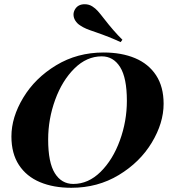

<svg xmlns="http://www.w3.org/2000/svg" viewBox="-20 -869 819 903"><path d="M34.2 0ZM429.7 -717.8Q401.9 -727.1 386.2 -733.6Q370.6 -740.2 356.9 -749.5Q342.8 -758.3 334.2 -772Q325.7 -785.6 325.7 -800.8Q325.7 -812.5 332.5 -824.7Q346.7 -849.1 378.4 -849.1Q398.9 -849.1 415 -838.4Q428.7 -829.6 439.7 -817.4Q450.7 -805.2 469.2 -781.2Q515.6 -721.2 555.7 -682.1L547.4 -670.9Q495.1 -695.3 429.7 -717.8ZM33.7 -227.1Q33.7 -317.4 89.4 -409.7Q145 -502 244.1 -562Q343.3 -622.1 467.3 -622.1Q551.8 -622.1 615.2 -595.5Q678.7 -568.8 714.1 -514.9Q749.5 -460.9 749.5 -380.9Q749.5 -290.5 693.8 -198.2Q638.2 -106 538.8 -45.9Q439.5 14.2 315.4 14.2Q231 14.2 167.7 -12.5Q104.5 -39.1 69.1 -93Q33.7 -147 33.7 -227.1ZM206.5 -212.9Q206.5 -104.5 238 -54.2Q269.5 -3.9 324.7 -3.9Q395.5 -3.9 453.1 -60.8Q510.7 -117.7 543.7 -208.3Q576.7 -298.8 576.7 -395Q576.7 -502.9 544.9 -553.5Q513.2 -604 458.5 -604Q387.7 -604 330.1 -547.1Q272.5 -490.2 239.5 -399.7Q206.5 -309.1 206.5 -212.9Z"/></svg>

Font: TypoPRO Playfair Display SC
Style: Bold Italic
Weight: 700
Italic angle: -14.9847°
Designer: Claus Eggers Sørensen
Foundry: Claus Eggers Sørensen
Version: Version 1.004;PS 001.004;hotconv 1.0.70;makeotf.lib2.5.58329